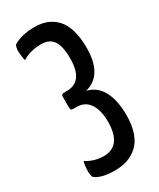

<svg xmlns="http://www.w3.org/2000/svg" viewBox="-185 -770 693 837"><g transform="rotate(-30 161.5 -351.5)"><path d="M134.8 7.3Q65.4 7.3 35.6 -17.1Q32.7 -19.5 30.8 -29.8Q28.8 -40 28.8 -44.4Q28.8 -48.8 30 -65.7Q31.2 -82.5 32.2 -82.5Q32.7 -96.2 36.1 -96.2Q37.1 -96.2 39.1 -94.7Q78.6 -71.3 122.6 -71.3Q213.4 -71.3 213.4 -193.8Q212.9 -251 191.2 -283.4Q169.4 -315.9 127.9 -316.4H110.4Q102.1 -316.4 99.4 -320.1Q96.7 -323.7 96.7 -334V-386.2Q96.7 -397.9 110.4 -397.9H127.4Q208.5 -399.9 208.5 -514.2Q208.5 -577.1 189 -604Q169.4 -630.9 130.4 -630.9Q76.7 -630.9 38.1 -607.9Q32.7 -604 31.7 -614.3Q31.2 -616.7 31.2 -620.6Q30.3 -620.6 28.8 -637Q27.3 -653.3 27.3 -656.7Q27.3 -660.6 29.5 -671.4Q31.7 -682.1 34.7 -684.6Q75.2 -710 143.1 -710Q176.3 -710 202.6 -699.7Q229 -689.5 250 -667.7Q271 -646 282.5 -607.9Q293.9 -569.8 293.9 -518.1Q293.9 -380.9 197.8 -356.4Q247.1 -345.2 272.2 -298.8Q297.4 -252.4 297.4 -177.2Q297.4 -126 283.9 -88.6Q270.5 -51.3 246.8 -31Q223.1 -10.7 195.6 -1.7Q168 7.3 134.8 7.3Z"/></g></svg>

Font: BenchNine
Style: Bold
Weight: 700
Version: Version 1 ; ttfautohint (v0.92.18-e454-dirty) -l 8 -r 50 -G 